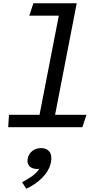

<svg xmlns="http://www.w3.org/2000/svg" viewBox="-20 -785 660 1185"><path d="M30.5 0H488.5L513.5 -76.5H320L453.5 -765H186L161 -688.5H343L224 -76.5H35.5ZM116.5 339.5 142 380C210 348.5 279.5 292 294.5 216C306 156.5 276.5 129 233.5 129C194 129 159 152.5 151 193.5C143 233.5 168 258 210 258C214 258 218 257.5 222.5 257C200 292.5 160.5 316 116.5 339.5Z"/></svg>

Font: Monaspace Argon
Style: Italic
Weight: 400
Italic angle: -11°
Designer: Riley Cran & the Lettermatic Team
Foundry: Lettermatic
Version: Version 1.101 (Monaspace Argon)